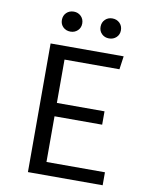

<svg xmlns="http://www.w3.org/2000/svg" viewBox="-95 -944 789 1012"><g transform="rotate(10 300.0 -437.5)"><path d="M212.5 -617.5V-385.5H467.5V-314H212.5V-69.5H525.5V0H125.5V-688.5H516.5L506.5 -617.5ZM217.5 -768Q193.5 -768 178 -783Q162.5 -798 162.5 -821Q162.5 -844.5 178 -859.8Q193.5 -875 217.5 -875Q240 -875 255.8 -859.8Q271.5 -844.5 271.5 -821Q271.5 -798 255.8 -783Q240 -768 217.5 -768ZM423.5 -768Q400.5 -768 385 -783Q369.5 -798 369.5 -821Q369.5 -844.5 385 -859.8Q400.5 -875 423.5 -875Q447 -875 462.8 -859.8Q478.5 -844.5 478.5 -821Q478.5 -798 462.8 -783Q447 -768 423.5 -768Z"/></g></svg>

Font: Fast_Mono
Style: Regular
Weight: 400
Monospace: yes
Designer: Carrois Corporate, Edenspiekermann AG, Nikita Prokopov
Foundry: Carrois Corporate, Edenspiekermann AG, Nikita Prokopov
Version: Version 5.002